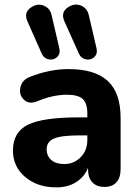

<svg xmlns="http://www.w3.org/2000/svg" viewBox="-20 -800 597 831"><path d="M322 -567 259 -707Q241 -747 275 -769Q306 -789 337 -773Q358 -761 364 -736L398 -590Q403 -567 388 -553Q373 -539 352 -543Q331 -547 322 -567ZM161 -567 99 -707Q81 -747 116 -769Q147 -789 177 -772Q197 -761 203 -736L237 -590Q242 -567 227 -553Q212 -539 191 -543Q170 -547 161 -567ZM224 11Q142 11 89 -34Q36 -79 36 -148Q36 -228 100.5 -260Q165 -292 322 -292H358V-309Q358 -353 338 -371.5Q318 -390 270 -390Q209 -390 142 -362Q106 -347 83.5 -368.5Q61 -390 68.5 -422.5Q76 -455 111 -468Q196 -501 276 -501Q391 -501 446.5 -449.5Q502 -398 502 -290V-68Q502 -31 484 -11Q466 9 432 9Q398 9 379.5 -11Q361 -31 361 -68V-74Q346 -35 310 -12Q274 11 224 11ZM258 -90Q300 -90 329 -119.5Q358 -149 358 -194V-214H323Q246 -214 214 -200.5Q182 -187 182 -154Q182 -125 202 -107.5Q222 -90 258 -90Z"/></svg>

Font: Nunito ExtraBold
Style: Regular
Weight: 800
Designer: Vernon Adams
Foundry: Vernon Adams
Version: Version 3.602